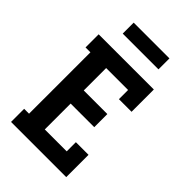

<svg xmlns="http://www.w3.org/2000/svg" viewBox="-270 -1035 1139 1139"><g transform="rotate(45 300.0 -465.5)"><path d="M52 0V-110H93V-625H52V-735H515V-548H409V-625H225V-437H423V-327H225V-110H409V-187H515V0ZM150 -839V-931H450V-839Z"/></g></svg>

Font: Iosevka Curly Slab XBdEx
Style: Regular
Weight: 800
Width: 7
Monospace: yes
Designer: Belleve Invis
Foundry: Belleve Invis
Version: Version 11.0.0; ttfautohint (v1.8.3)